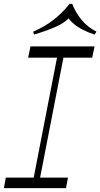

<svg xmlns="http://www.w3.org/2000/svg" viewBox="-21 -969 517 989"><path d="M142 0 284 -730H317L175 0ZM-1 0 9 -54H329L319 0ZM124 -672 136 -730H466L454 -672ZM154 -791 150 -806Q209 -831 256 -868Q303 -905 337 -949H351Q368 -905 399 -867Q430 -829 476 -806L466 -791Q435 -801 407 -815Q379 -829 358 -847Q337 -865 325 -885L342 -884Q314 -851 260.5 -828.5Q207 -806 154 -791Z"/></svg>

Font: Savate ExtraLight
Style: Italic
Weight: 200
Italic angle: -11°
Designer: Max Esnée
Foundry: Plomb Type
Version: Version 2.000